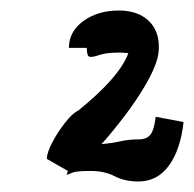

<svg xmlns="http://www.w3.org/2000/svg" viewBox="-20 -732 369 365"><path d="M243 -387Q217 -387 198 -397Q179 -407 152 -407Q136 -407 127.5 -406Q119 -405 116 -403Q106 -399 106.5 -399.5Q107 -400 109 -407L69 -430Q69 -441 79 -460.5Q89 -480 103.5 -498.5Q118 -517 129 -522Q207 -585 224 -631Q222 -631 217.5 -631.5Q213 -632 206 -632Q182 -632 169 -627.5Q156 -623 150.5 -624Q145 -625 145 -641H111Q111 -672 138.5 -692Q166 -712 206 -712Q241 -712 261.5 -693.5Q282 -675 282 -643Q282 -631 279 -620Q274 -601 258 -573Q242 -545 219.5 -515Q197 -485 173 -458Q194 -460 209.5 -463.5Q225 -467 243 -467Q259 -467 266 -476Q273 -485 276 -510L329 -500Q323 -447 301 -417Q279 -387 243 -387Z"/></svg>

Font: Syne Tactile
Style: Regular
Weight: 400
Designer: Lucas Descroix
Foundry: Bonjour Monde
Version: Version 2.100; ttfautohint (v1.8.3)